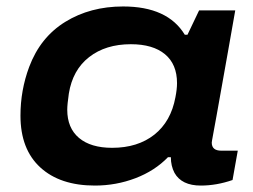

<svg xmlns="http://www.w3.org/2000/svg" viewBox="-20 -559 779 591"><path d="M272 12.2Q165 12.2 104 -43.7Q43 -99.6 43 -203.1Q43 -281.2 69.8 -353Q104 -444.3 180.9 -491.7Q257.8 -539.1 358.9 -539.1Q496.1 -539.1 548.8 -452.1H557.1L592.8 -526.9H704.1L681.2 -397Q669.9 -334 660.4 -280.3Q650.9 -226.6 646 -199.7Q641.1 -172.9 637.5 -153.3Q633.8 -133.8 632.8 -127.4Q631.8 -121.1 631.8 -120.1Q631.8 -95.2 661.1 -95.2H711.9L695.8 -4.9Q646.5 12.2 598.1 12.2Q539.1 12.2 517.1 -26.9Q505.9 -48.3 505.9 -75.2H497.1Q456.5 -33.2 397 -10.5Q337.4 12.2 272 12.2ZM325.2 -104Q403.8 -104 455.1 -144.5Q506.3 -185.1 520 -259.8Q524.9 -284.7 524.9 -303.2Q524.9 -361.3 487.8 -392.1Q450.7 -422.9 382.8 -422.9Q305.2 -422.9 254.4 -383.3Q203.6 -343.8 191.9 -271Q187 -237.3 187 -221.2Q187 -165 223.1 -134.5Q259.3 -104 325.2 -104Z"/></svg>

Font: Archivo Expanded SemiBold
Style: Italic
Weight: 600
Width: 7
Italic angle: -10°
Designer: Hector Gatti
Foundry: Omnibus-Type
Version: Version 2.001